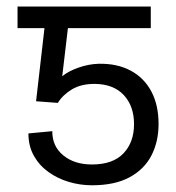

<svg xmlns="http://www.w3.org/2000/svg" viewBox="-20 -548 528 577"><path d="M153.8 -238.8 88.4 -243.7 121.1 -528.3H433.1V-463.4H184.1L167 -318.8Q185.1 -334 215.6 -344.7Q246.1 -355.5 276.9 -356.4Q332.5 -357.4 372.8 -335.7Q413.1 -314 434.8 -273.2Q456.5 -232.4 456.5 -175.3Q456.5 -122.6 435.1 -80.8Q413.6 -39.1 369.1 -15.1Q324.7 8.8 256.3 8.8Q221.2 8.8 187.3 -1.2Q153.3 -11.2 125.7 -31Q98.1 -50.8 81.8 -79.8Q65.4 -108.9 65.4 -147L137.2 -153.8Q136.7 -108.4 170.2 -81.1Q203.6 -53.7 256.3 -53.7Q319.3 -53.7 351.1 -87.2Q382.8 -120.6 382.8 -174.8Q382.8 -229 352.1 -262.2Q321.3 -295.4 264.2 -295.9Q223.6 -295.9 196.3 -279.5Q168.9 -263.2 153.8 -238.8ZM171.4 -528.3V-463.4H32.7V-528.3Z"/></svg>

Font: Inter 18pt Light
Style: Regular
Weight: 300
Designer: Rasmus Andersson
Foundry: rsms
Version: Version 4.001;git-66647c0bb